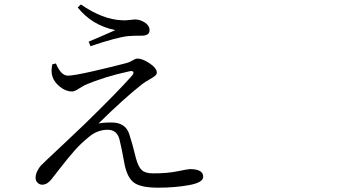

<svg xmlns="http://www.w3.org/2000/svg" viewBox="-20 -829 1540 877"><path d="M218.8 -535.2 235.4 -539.1Q258.8 -483.4 290 -483.4Q316.4 -483.4 408.2 -504.4Q500 -525.4 557.6 -541Q570.3 -543.9 585 -552.7Q599.6 -561.5 607.4 -561.5Q630.9 -561.5 663.6 -539.6Q696.3 -517.6 696.3 -497.1Q696.3 -489.3 688 -482.4Q679.7 -475.6 660.6 -464.8Q641.6 -454.1 628.9 -444.3Q547.9 -380.9 429.7 -264.6Q449.2 -269.5 490.2 -269.5Q552.7 -269.5 570.3 -216.8Q584 -175.8 600.6 -107.4Q611.3 -67.4 627.4 -52.2Q643.6 -37.1 678.7 -37.1Q746.1 -37.1 792.5 -46.9Q838.9 -56.6 847.7 -56.6Q908.2 -56.6 908.2 -21.5Q908.2 4.9 843.3 16.6Q778.3 28.3 703.1 28.3Q624 28.3 592.8 5.9Q561.5 -16.6 548.8 -79.1Q536.1 -150.4 526.4 -189.5Q515.6 -236.3 471.7 -236.3Q421.9 -236.3 380.9 -199.2Q350.6 -174.8 321.8 -142.6Q293 -110.4 255.9 -62.5Q218.8 -14.6 214.8 -9.8Q195.3 14.6 172.9 14.6Q161.1 14.6 151.9 5.9Q142.6 -2.9 142.6 -16.6Q142.6 -33.2 150.9 -48.8Q159.2 -64.5 166 -71.8Q172.9 -79.1 192.4 -97.7Q208 -112.3 273.4 -173.8Q338.9 -235.4 368.2 -263.7Q518.6 -410.2 583 -483.4Q592.8 -495.1 588.4 -501Q584 -506.8 569.3 -502.9Q456.1 -478.5 368.2 -440.4Q359.4 -436.5 339.8 -423.8Q320.3 -411.1 309.6 -411.1Q280.3 -411.1 253.9 -432.6Q227.5 -454.1 219.7 -478.5Q211.9 -502 218.8 -535.2ZM506.8 -691.4Q400.4 -712.9 335 -794.9L349.6 -808.6Q449.2 -739.3 539.1 -736.3Q554.7 -735.4 572.3 -737.8Q589.8 -740.2 595.7 -740.2Q620.1 -740.2 641.6 -726.1Q663.1 -711.9 663.1 -691.4Q663.1 -666 627.9 -666Q585 -666 566.4 -664.1Q518.6 -660.2 393.6 -618.2L384.8 -638.7Q414.1 -650.4 506.8 -691.4Z"/></svg>

Font: Bpmf Zihi Serif Regular
Style: Regular
Weight: 400
Foundry: But Ko
Version: Version 1.320